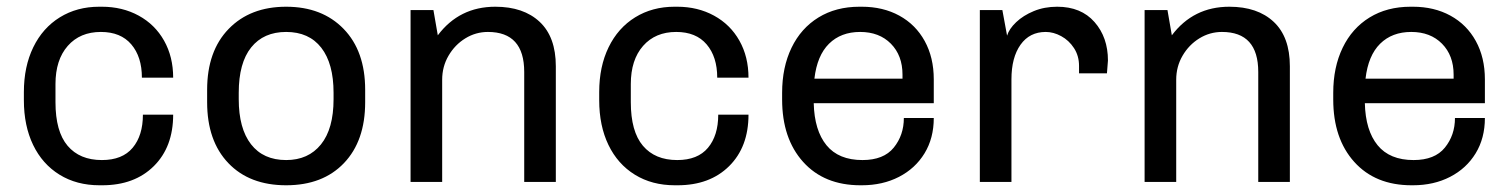

<svg xmlns="http://www.w3.org/2000/svg" viewBox="-20 -541 4490 571"><path d="M495 -310H402Q402 -372 370.5 -409Q339 -446 280 -446Q218 -446 181.5 -404.5Q145 -363 145 -291V-237Q145 -150 181 -107.5Q217 -65 283 -65Q344 -65 374.5 -101.5Q405 -138 405 -200H495Q495 -104 437.5 -47Q380 10 284 10H276Q208 10 157 -21.5Q106 -53 78.5 -110Q51 -167 51 -243V-267Q51 -343 79 -400.5Q107 -458 158 -489.5Q209 -521 275 -521H283Q344 -521 392.5 -494.5Q441 -468 468 -420Q495 -372 495 -310Z M1066 -274V-237Q1066 -122 1003 -56Q940 10 831 10Q722 10 659 -56Q596 -122 596 -237V-274Q596 -389 660 -455Q724 -521 831 -521Q938 -521 1002 -455Q1066 -389 1066 -274ZM690 -265V-246Q690 -159 726.5 -112Q763 -65 831 -65Q897 -65 934.5 -111.5Q972 -158 972 -246V-265Q972 -352 935.5 -399Q899 -446 831 -446Q764 -446 727 -400Q690 -354 690 -265Z M1633 -344V0H1539V-327Q1539 -446 1431 -446Q1395 -446 1364 -427Q1333 -408 1314 -375.5Q1295 -343 1295 -304V0H1201V-511H1269L1282 -436Q1346 -521 1453 -521Q1537 -521 1585 -476Q1633 -431 1633 -344Z M2206 -310H2113Q2113 -372 2081.5 -409Q2050 -446 1991 -446Q1929 -446 1892.5 -404.5Q1856 -363 1856 -291V-237Q1856 -150 1892 -107.5Q1928 -65 1994 -65Q2055 -65 2085.5 -101.5Q2116 -138 2116 -200H2206Q2206 -104 2148.5 -47Q2091 10 1995 10H1987Q1919 10 1868 -21.5Q1817 -53 1789.5 -110Q1762 -167 1762 -243V-267Q1762 -343 1790 -400.5Q1818 -458 1869 -489.5Q1920 -521 1986 -521H1994Q2055 -521 2103.5 -494.5Q2152 -468 2179 -420Q2206 -372 2206 -310Z M2757 -305V-234H2400Q2402 -153 2438 -109Q2474 -65 2545 -65Q2608 -65 2638 -102Q2668 -139 2668 -190H2757Q2757 -130 2729.5 -85Q2702 -40 2653.5 -15Q2605 10 2543 10H2539Q2431 10 2368.5 -59.5Q2306 -129 2306 -245V-265Q2306 -341 2334 -399Q2362 -457 2414 -489Q2466 -521 2536 -521H2543Q2606 -521 2654.5 -494.5Q2703 -468 2730 -419Q2757 -370 2757 -305ZM2402 -307H2664V-319Q2664 -376 2629.5 -411Q2595 -446 2538 -446Q2481 -446 2445.5 -411Q2410 -376 2402 -307Z M3275 -361 3272 -323H3189V-345Q3189 -375 3174 -398Q3159 -421 3136 -433.5Q3113 -446 3090 -446Q3042 -446 3015 -408Q2988 -370 2988 -305V0H2894V-511H2961L2975 -435Q2981 -455 3002 -475Q3023 -495 3054.5 -508Q3086 -521 3124 -521Q3195 -521 3235 -475.5Q3275 -430 3275 -361Z M3816 -344V0H3722V-327Q3722 -446 3614 -446Q3578 -446 3547 -427Q3516 -408 3497 -375.5Q3478 -343 3478 -304V0H3384V-511H3452L3465 -436Q3529 -521 3636 -521Q3720 -521 3768 -476Q3816 -431 3816 -344Z M4396 -305V-234H4039Q4041 -153 4077 -109Q4113 -65 4184 -65Q4247 -65 4277 -102Q4307 -139 4307 -190H4396Q4396 -130 4368.5 -85Q4341 -40 4292.5 -15Q4244 10 4182 10H4178Q4070 10 4007.5 -59.5Q3945 -129 3945 -245V-265Q3945 -341 3973 -399Q4001 -457 4053 -489Q4105 -521 4175 -521H4182Q4245 -521 4293.5 -494.5Q4342 -468 4369 -419Q4396 -370 4396 -305ZM4041 -307H4303V-319Q4303 -376 4268.5 -411Q4234 -446 4177 -446Q4120 -446 4084.5 -411Q4049 -376 4041 -307Z"/></svg>

Font: Chivo
Style: Regular
Weight: 400
Designer: Hector Gatti
Foundry: Omnibus-Type
Version: Version 1.006; ttfautohint (v1.4.1)